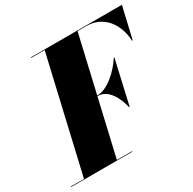

<svg xmlns="http://www.w3.org/2000/svg" viewBox="-214 -918 1092 1087"><g transform="rotate(-30 332.5 -375.0)"><path d="M-50 -3.5V0H350V-3.5H251L336 -371H339C406 -371 445 -295 460 -228H464L529 -513H525C482 -446 405 -375 339 -375H337L423 -746.5H479C596 -746.5 658 -652 663 -545H667L715 -750H119V-746.5H208L36 -3.5Z"/></g></svg>

Font: Bodoni* 48pt Fatface
Style: Italic
Weight: 900
Italic angle: -13°
Version: Version 2.3